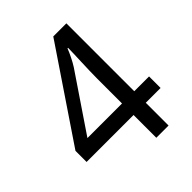

<svg xmlns="http://www.w3.org/2000/svg" viewBox="-201 -836 954 954"><g transform="rotate(-45 275.5 -359.0)"><path d="M341 -160H11V-238L335 -718H427V-241H531V-160H427V0H341ZM341 -241V-415Q341 -442 342 -472Q343 -502 344 -531Q345 -560 346 -585Q347 -610 347 -626H343Q336 -607 323 -581Q310 -555 299 -538L98 -241Z"/></g></svg>

Font: guzrati15
Style: Regular
Weight: 400
Designer: Jelle Bosma - Monotype Design Team
Foundry: Monotype Imaging Inc.
Version: Version 2.006